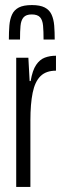

<svg xmlns="http://www.w3.org/2000/svg" viewBox="-20 -738 251 758"><path d="M44 0V-510H92L97 -418H101Q108 -460 122.5 -481.5Q137 -503 157 -510.5Q177 -518 201 -518V-459Q162 -459 140 -437.5Q118 -416 109 -372Q100 -328 100 -262V0ZM106 -718Q138 -718 156.5 -708.5Q175 -699 183.5 -680.5Q192 -662 194 -637Q196 -612 196 -582H152Q152 -614 150 -636.5Q148 -659 138 -670Q128 -681 105 -681Q83 -681 73 -669.5Q63 -658 61 -636Q59 -614 59 -582H15Q15 -612 17 -637Q19 -662 27.5 -680.5Q36 -699 54.5 -708.5Q73 -718 106 -718Z"/></svg>

Font: Saira UltraCondensed
Style: Regular
Weight: 400
Width: 1
Designer: Hector Gatti with collaboration of the Omnibus-Type team
Foundry: Omnibus-Type
Version: Version 1.101